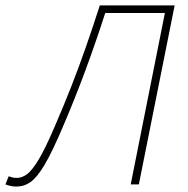

<svg xmlns="http://www.w3.org/2000/svg" viewBox="-66 -680 694 708"><path d="M-6 8Q-15 8 -25 6Q-35 4 -46 0L-34 -30Q-26 -27 -19.5 -25.5Q-13 -24 -4 -24Q15 -24 33.5 -37.5Q52 -51 76.5 -91.5Q101 -132 136 -214Q169 -290 197 -361.5Q225 -433 250.5 -506Q276 -579 302 -660H578L446 0H416L542 -632H322Q288 -526 249 -420.5Q210 -315 164 -208Q126 -119 98.5 -72.5Q71 -26 47 -9Q23 8 -6 8Z"/></svg>

Font: Source Sans Variable
Style: Italic
Weight: 200
Italic angle: -11°
Designer: Paul D. Hunt
Foundry: Adobe Systems Incorporated
Version: Version 3.006;hotconv 1.0.111;makeotfexe 2.5.65597